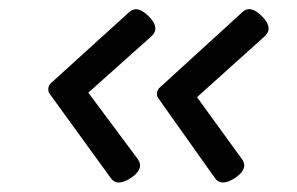

<svg xmlns="http://www.w3.org/2000/svg" viewBox="-20 -482 640 414"><path d="M258.8 -456.1 89.8 -302.7Q85 -298.3 84.2 -291.3Q83.5 -284.2 87.4 -279.3L218.8 -98.1Q232.9 -78.1 264.2 -99.6Q291.5 -119.1 276.9 -139.2L170.4 -282.2L306.6 -403.8Q325.2 -420.9 302.7 -444.8Q276.9 -472.2 258.8 -456.1ZM502.9 -456.1 324.2 -293Q319.3 -288.6 318.6 -281.5Q317.9 -274.4 321.8 -269.5L443.4 -98.1Q457.5 -78.1 488.8 -99.6Q516.1 -119.1 501.5 -139.2L404.8 -272.5L550.8 -403.8Q569.3 -420.9 546.9 -444.8Q520.5 -472.7 502.9 -456.1Z"/></svg>

Font: Courier Prime Sans
Style: Regular
Weight: 300
Italic angle: -10°
Designer: Alan Dague-Greene
Foundry: Quote-Unquote Apps
Version: Version 3.23